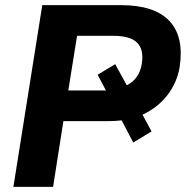

<svg xmlns="http://www.w3.org/2000/svg" viewBox="-20 -725 721 745"><path d="M32 0 144 -705H450Q579 -705 637 -644Q695 -583 677 -464Q667 -405 630 -356.5Q593 -308 533 -280L568 -215L497 -172L452 -258Q427 -255 400 -255H226L186 0ZM245 -374H391L359 -435L427 -476L472 -394Q521 -419 530 -477Q539 -532 512.5 -559Q486 -586 420 -586H279Z"/></svg>

Font: Winston
Style: Bold Italic
Weight: 700
Italic angle: -9°
Designer: Original fonts by Vernon Adams / Changes by Cristiano Sobral
Foundry: Original fonts by Vernon Adams / Changes by Cristiano Sobral
Version: Version 2.503;July 17, 2020;FontCreator 13.0.0.2655 64-bit